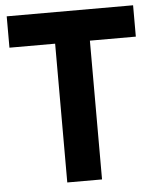

<svg xmlns="http://www.w3.org/2000/svg" viewBox="-51 -743 633 787"><g transform="rotate(-5 265.5 -350.0)"><path d="M6 -571H194V0H337V-571H526V-700H6Z"/></g></svg>

Font: Jost SemiBold
Style: Regular
Weight: 600
Version: Version 3.710